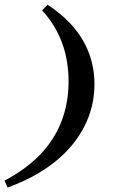

<svg xmlns="http://www.w3.org/2000/svg" viewBox="-72 -651 502 825"><path d="M132.3 -630.6Q233.1 -565.3 283.5 -479Q333.9 -392.7 333.9 -289.5Q333.9 -191.9 289.9 -106.5Q246 -21 162.5 45.6Q79 112.1 -39.5 154.8L-52.4 125Q39.5 76.6 100.4 13.3Q161.3 -50 191.9 -129Q222.6 -208.1 222.6 -300.8Q222.6 -391.9 194 -468.5Q165.3 -545.2 108.9 -606.5Z"/></svg>

Font: Playfair 9pt
Style: Bold Italic
Weight: 700
Italic angle: -15.6°
Designer: Claus Eggers Sørensen
Foundry: Claus Eggers Sørensen
Version: Version 2.203